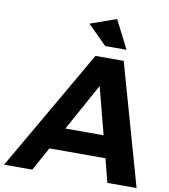

<svg xmlns="http://www.w3.org/2000/svg" viewBox="-104 -1011 962 1093"><g transform="rotate(10 377.0 -464.0)"><path d="M-5.9 0 398.9 -700.2H562L759.8 0H590.8L556.2 -136.2H231.9L157.2 0ZM301.8 -263.2H522.9L452.1 -535.2ZM333 -875 483.9 -928.2 566.9 -765.1H443.8Z"/></g></svg>

Font: Trueno SemiBold
Style: Italic
Weight: 600
Designer: Julieta Ulanovsky
Foundry: Julieta Ulanovsky
Version: Version 3.001b | FøM Fix